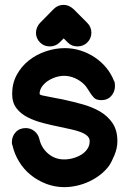

<svg xmlns="http://www.w3.org/2000/svg" viewBox="-20 -762 522 790"><path d="M201 -725Q218 -742 242 -742Q263 -742 282 -725L339 -668Q356 -651 356 -627Q356 -604 339 -587Q331 -579 320.5 -575Q310 -571 299 -571Q275 -571 259 -587L242 -604L225 -587Q217 -579 206.5 -575Q196 -571 185 -571Q161 -571 145 -587Q128 -604 128 -627Q128 -638 132.5 -649Q137 -660 145 -668ZM449 -430Q452 -425 452.5 -418.5Q453 -412 453 -407Q453 -385 438 -367.5Q423 -350 397 -350Q376 -350 366.5 -360Q357 -370 347 -386L348 -385Q343 -392 338 -400Q333 -408 327 -414Q310 -431 288 -440.5Q266 -450 244 -450Q226 -450 208 -444Q190 -438 175.5 -428Q161 -418 152 -404.5Q143 -391 143 -376Q143 -371 161 -368L206 -359Q214 -357 222 -356Q230 -355 238 -353Q279 -344 319 -333Q359 -322 391 -303.5Q423 -285 443 -255.5Q463 -226 463 -181Q463 -152 450.5 -122.5Q438 -93 428 -79Q413 -59 392.5 -43Q372 -27 347.5 -15.5Q323 -4 296.5 2Q270 8 245 8Q206 8 170.5 -5.5Q135 -19 106.5 -42Q78 -65 58.5 -97Q39 -129 31 -165Q29 -168 29 -173V-178Q29 -201 44.5 -218Q60 -235 86 -235Q106 -235 121.5 -222.5Q137 -210 142 -190Q150 -154 178 -130Q206 -106 244 -106Q263 -106 282 -111.5Q301 -117 316 -126.5Q331 -136 340 -150Q349 -164 349 -181Q349 -194 339 -203Q329 -212 312 -218.5Q295 -225 272 -230L226 -240Q191 -247 156.5 -256Q122 -265 93.5 -279.5Q65 -294 47.5 -317Q30 -340 30 -376Q30 -419 49 -454Q68 -489 99 -513.5Q130 -538 169 -551Q208 -564 247 -564Q280 -564 311.5 -554Q343 -544 370 -526Q397 -508 417.5 -483Q438 -458 449 -429Z"/></svg>

Font: VDS
Style: Bold
Weight: 700
Designer: artmaker
Foundry: artmaker
Version: Version 1.000 2009 initial release